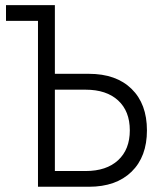

<svg xmlns="http://www.w3.org/2000/svg" viewBox="-20 -713 626 733"><path d="M125 0V-633.3H2.9V-693.4H189.5V-431.2H319.3Q423.3 -431.2 482.2 -373.8Q541 -316.4 541 -215.3Q541 -114.7 482.2 -57.4Q423.3 0 319.3 0ZM189.5 -60.1H307.1Q386.2 -60.1 430.9 -101.3Q475.6 -142.6 475.6 -215.3Q475.6 -288.6 430.9 -329.6Q386.2 -370.6 307.1 -370.6H189.5Z"/></svg>

Font: Cascadia Mono PL Light
Style: Regular
Weight: 300
Monospace: yes
Designer: Aaron Bell
Foundry: Saja Typeworks
Version: Version 2404.023; ttfautohint (v1.8.4)